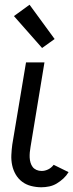

<svg xmlns="http://www.w3.org/2000/svg" viewBox="-20 -784 310 812"><path d="M155 8Q133 8 111.5 2.5Q90 -3 73.5 -15.5Q57 -28 46.5 -46Q36 -64 31.5 -85Q27 -106 28 -128.5Q29 -151 32 -173L90 -520H168L109 -162Q107 -151 106 -139.5Q105 -128 105.5 -117.5Q106 -107 109 -96.5Q112 -86 118 -78Q124 -70 134 -65.5Q144 -61 156 -61Q170 -61 183.5 -67.5Q197 -74 207 -87L270 -56Q261 -41 248 -29Q235 -17 220 -8Q205 1 188 4.5Q171 8 155 8ZM158 -581 39 -716 105 -764 211 -619Z"/></svg>

Font: Iosevka QP
Style: Italic
Weight: 400
Italic angle: -9°
Designer: Belleve Invis
Foundry: Belleve Invis
Version: Version 20.0.0; ttfautohint (v1.8.4)